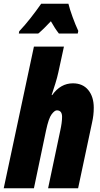

<svg xmlns="http://www.w3.org/2000/svg" viewBox="-33 -1010 538 1030"><path d="M-13 0H149L214 -310Q228 -376 244 -397Q260 -418 272 -418Q300 -418 300 -383Q300 -353 290 -308L225 0H386L461 -353Q470 -392 470 -432Q470 -491 440.5 -527Q411 -563 358 -563Q292 -563 247 -500H244Q254 -530 264 -562Q274 -594 280 -622L310 -760H149ZM68 -830H172Q200 -853 240 -896Q261 -858 283 -830H384L387 -844Q372 -876 356.5 -918.5Q341 -961 334 -990H188Q160 -950 130.5 -912.5Q101 -875 70 -842Z"/></svg>

Font: Noto Sans Display Condensed Black
Style: Italic
Weight: 900
Width: 3
Italic angle: -192°
Designer: Monotype Design Team
Foundry: Monotype Imaging Inc.
Version: Version 1.900